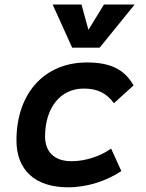

<svg xmlns="http://www.w3.org/2000/svg" viewBox="-20 -796 626 826"><path d="M287.1 -102.5C215.3 -102.5 174.3 -141.1 173.8 -208.5C174.3 -333 239.7 -415 340.3 -415C398.4 -415 437.5 -396 470.2 -352.1L554.7 -428.7C515.1 -497.6 455.1 -527.3 354 -527.3C170.9 -527.3 50.8 -394.5 50.8 -191.9C50.8 -64 131.3 9.8 272.9 9.8C356.4 9.8 439.5 -18.1 502 -60.1L458 -156.7C411.6 -124 349.1 -102.5 287.1 -102.5ZM290.5 -590.8H408.7L559.1 -776.4H427.2L360.4 -667.5L330.6 -776.4H206.5Z"/></svg>

Font: Cascadia Mono SemiBold
Style: Italic
Weight: 600
Italic angle: -10°
Monospace: yes
Designer: Aaron Bell
Foundry: Saja Typeworks
Version: Version 2404.023